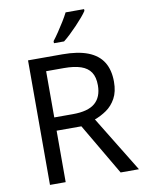

<svg xmlns="http://www.w3.org/2000/svg" viewBox="-100 -1014 823 1084"><g transform="rotate(-10 311.0 -472.0)"><path d="M294 -714Q383 -714 440.5 -691.5Q498 -669 526 -624Q554 -579 554 -511Q554 -454 533 -416Q512 -378 479.5 -355.5Q447 -333 411 -320L607 0H502L329 -295H187V0H97V-714ZM289 -636H187V-371H294Q381 -371 421 -405.5Q461 -440 461 -507Q461 -554 442.5 -582Q424 -610 386 -623Q348 -636 289 -636ZM459 -934Q450 -920 433 -900Q416 -880 395.5 -858.5Q375 -837 354.5 -817.5Q334 -798 316 -784H258V-796Q273 -815 290.5 -841Q308 -867 325 -894.5Q342 -922 353 -944H459Z"/></g></svg>

Font: Noto Sans Sinhala
Style: Regular
Weight: 400
Designer: Jelle Bosma - Monotype Design Team
Foundry: Monotype Imaging Inc.
Version: Version 2.006